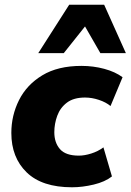

<svg xmlns="http://www.w3.org/2000/svg" viewBox="-20 -782 553 813"><path d="M285 11Q158 11 93 -52Q28 -115 28 -219Q28 -293 60.5 -358Q93 -423 159 -463Q225 -503 325 -503Q375 -503 421.5 -490.5Q468 -478 499 -455L448 -333Q429 -349 399 -359Q369 -369 340 -369Q292 -369 263.5 -347.5Q235 -326 222.5 -292Q210 -258 210 -222Q210 -178 234 -150.5Q258 -123 314 -123Q338 -123 366.5 -132Q395 -141 418 -158L454 -35Q425 -12 377 -0.5Q329 11 285 11ZM142 -557 273 -762H421L513 -557H405L340 -670L250 -557Z"/></svg>

Font: Nunito Sans Black
Style: Italic
Weight: 900
Italic angle: -9°
Designer: Vernon Adams
Foundry: Vernon Adams
Version: Version 3.006; ttfautohint (v1.8.3)